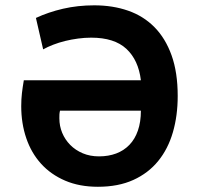

<svg xmlns="http://www.w3.org/2000/svg" viewBox="-20 -695 779 728"><path d="M207.5 -275.4Q205.6 -267.1 205.3 -260.7Q205.1 -254.4 205.1 -246.1Q205.1 -217.3 215.8 -191.4Q226.6 -165.5 246.3 -145.5Q266.1 -125.5 293.7 -113.8Q321.3 -102.1 355.5 -102.1Q391.1 -102.1 420.4 -113Q449.7 -124 470.7 -145.8Q491.7 -167.5 502.9 -200Q514.2 -232.4 514.2 -275.4ZM514.2 -390.6Q504.9 -467.3 459.2 -509.8Q413.6 -552.2 325.7 -552.2Q301.3 -552.2 275.9 -548.8Q250.5 -545.4 226.8 -539.6Q203.1 -533.7 181.6 -525.4Q160.2 -517.1 143.6 -507.8L116.2 -627Q163.1 -648.9 219 -661.9Q274.9 -674.8 337.4 -674.8Q407.7 -674.8 465.8 -654.5Q523.9 -634.3 565.7 -592Q607.4 -549.8 630.6 -485.1Q653.8 -420.4 653.8 -331.1Q653.8 -256.3 635.5 -193.4Q617.2 -130.4 579.8 -84.5Q542.5 -38.6 485.6 -12.7Q428.7 13.2 351.1 13.2Q281.2 13.2 227.1 -10Q172.9 -33.2 135.7 -74.2Q98.6 -115.2 79.6 -171.1Q60.5 -227.1 60.5 -292.5Q60.5 -318.8 63.2 -342Q65.9 -365.2 70.3 -390.6Z"/></svg>

Font: PT Astra Sans
Style: Bold
Weight: 700
Designer: A.Korolkova, I. Chaeva
Foundry: ParaType Ltd
Version: Version 1.001; ttfautohint (v1.6)